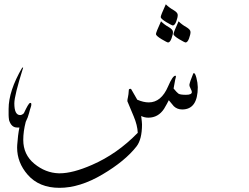

<svg xmlns="http://www.w3.org/2000/svg" viewBox="-20 -610 1170 903"><path d="M770.5 -410.2Q766.1 -410.2 739.7 -425.8Q713.4 -441.9 713.4 -449.7Q713.4 -457.5 737.3 -509.8Q752.4 -494.6 772.9 -482.9Q793.5 -471.2 793.5 -459.5Q793.5 -447.8 786.6 -429.2Q779.8 -410.6 770.5 -410.2ZM853 -410.2Q848.6 -410.2 822.3 -425.8Q795.9 -441.9 795.9 -449.7Q795.9 -457.5 819.8 -509.8Q835 -494.6 855.5 -482.9Q876 -471.2 876 -459.5Q876 -447.8 869.1 -429.2Q862.3 -410.6 853 -410.2ZM793 -490.2Q788.6 -490.2 762.2 -505.9Q735.8 -522 735.8 -529.8Q735.8 -537.6 759.8 -589.8Q774.9 -574.7 795.4 -563Q815.9 -551.3 815.9 -539.6Q815.9 -527.8 809.1 -509.3Q802.2 -490.7 793 -490.2ZM47.4 -124Q47.4 -68.8 74.7 -68.8Q83.5 -68.8 92.3 -77.6Q113.3 -123 120.6 -125.5Q122.1 -126 123.5 -126Q127.4 -126 127.4 -120.1Q127.4 -112.3 124.5 -105Q121.6 -97.7 116.7 -78.1Q111.8 -58.1 101.1 -37.1Q89.4 7.8 89.4 47.9Q89.4 117.2 141.6 160.2Q193.8 203.1 256.3 205.1H260.7Q322.3 205.1 412.6 165.5Q530.8 114.3 627.9 14.6Q626.5 -20.5 608.9 -62.5Q591.3 -104.5 579.1 -133.8V-135.7Q579.1 -142.1 581.8 -153.1Q584.5 -164.1 585.9 -187.5Q585.9 -190.9 590.3 -191.9Q591.8 -192.4 592.8 -192.4Q595.2 -192.4 597.2 -190.4Q606 -174.8 625.5 -141.1Q654.8 -128.4 679.7 -128.4Q738.3 -128.4 770.5 -203.6Q792 -253.9 804.7 -253.9Q807.6 -253.9 807.6 -248.5V-249.5Q806.2 -249.5 796.4 -193.8Q811 -175.8 818.8 -169.9Q826.7 -164.1 854.5 -164.1Q882.3 -164.1 882.3 -177.2Q882.3 -182.1 876.5 -193.4Q870.6 -204.6 870.6 -210.4Q873 -226.1 888.7 -263.7Q890.1 -266.1 892.1 -266.1Q897.9 -266.1 903.8 -243.7Q909.7 -221.2 910.2 -200.2Q910.2 -95.2 836.9 -95.2Q813.5 -95.2 797.4 -110.4Q795.4 -111.8 773.9 -138.7Q767.1 -124.5 751.5 -98.1Q724.1 -56.6 677.7 -56.6Q659.7 -56.6 644 -64.5Q647.9 -33.2 647.9 -24.9Q647.9 45.4 622.1 78.6Q568.4 147.5 461.9 210.4Q355.5 273.4 259.8 273.4Q163.6 273.4 109.9 211.4Q60.5 154.8 60.5 84Q60.5 77.6 61 71.3Q64 25.4 71.3 -10.3H60.1Q33.2 -10.3 22.5 -45.4Q20.5 -60.1 20.5 -68.8V-97.7Q20.5 -182.6 84.5 -292H88.9Q47.4 -160.2 47.4 -124Z"/></svg>

Font: DimaThulth2
Style: Regular
Weight: 400
Designer: R.Balvardi
Foundry: R.Balvardi (R.Balvardi@gmail.com)
Version: Version 1.00;November 13, 2018;FontCreator 11.5.0.2427 64-bi